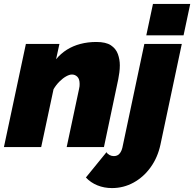

<svg xmlns="http://www.w3.org/2000/svg" viewBox="-36 -750 990 979"><path d="M96 -526H267L250 -448Q274 -477 305 -496.5Q336 -516 374 -526Q412 -536 455 -536Q504 -536 529.5 -519Q555 -502 565 -474.5Q575 -447 575 -417Q575 -398 572.5 -380Q570 -362 567 -346L494 0H304L367 -296Q369 -304 369.5 -310Q370 -316 370 -322Q370 -347 358.5 -358.5Q347 -370 331 -370Q318 -370 301 -360.5Q284 -351 267 -334Q250 -317 237 -295L174 0H-16ZM535 209Q495 209 460.5 195Q426 181 402 155L507 26Q512 35 522.5 40.5Q533 46 545 46Q556 46 564.5 41Q573 36 579 26Q585 16 588 3L700 -526H891L782 -12Q768 53 732 103Q696 153 645 181Q594 209 535 209ZM744 -730H934L900 -570H710Z"/></svg>

Font: Raleway Thin Black
Style: Italic
Weight: 900
Italic angle: -12°
Version: Version 4.026